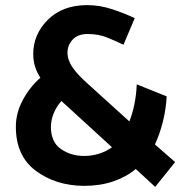

<svg xmlns="http://www.w3.org/2000/svg" viewBox="-20 -716 725 751"><path d="M463 -541Q432 -556 398.5 -569.5Q365 -583 322 -583Q285 -583 264.5 -561.5Q244 -540 244 -510Q244 -481 264 -452Q284 -423 326 -386L486 -241Q498 -271 505.5 -307.5Q513 -344 515 -386L632 -339Q629 -287 617 -239.5Q605 -192 586 -151L665 -82L587 15L511 -55Q474 -24 423 -6.5Q372 11 308 11Q198 10 120 -48Q42 -106 42 -220Q42 -274 69 -324.5Q96 -375 138 -412Q125 -431 117.5 -454.5Q110 -478 110 -505Q110 -582 167.5 -639Q225 -696 321 -696Q370 -696 418.5 -680Q467 -664 507 -645ZM179 -221Q179 -160 218.5 -133Q258 -106 308 -106Q340 -106 368 -115Q396 -124 418 -140L241 -302L220 -321Q201 -299 190.5 -274Q180 -249 179 -221Z"/></svg>

Font: Palanquin
Style: Bold
Weight: 700
Designer: Pria Ravichandran
Version: Version 1.0.4